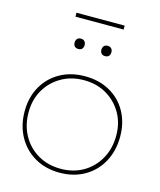

<svg xmlns="http://www.w3.org/2000/svg" viewBox="-125 -939 866 1039"><g transform="rotate(15 307.5 -420.0)"><path d="M40 -263Q40 -341 74 -401.5Q108 -462 168.5 -496Q229 -530 308 -530Q387 -530 447.5 -496Q508 -462 541.5 -401.5Q575 -341 575 -263Q575 -184 541.5 -122Q508 -60 447.5 -25Q387 10 308 10Q229 10 168.5 -25Q108 -60 74 -122Q40 -184 40 -263ZM553 -263Q553 -334 521 -389Q489 -444 434 -476Q379 -508 308 -508Q237 -508 181.5 -476Q126 -444 94 -389Q62 -334 62 -263Q62 -190 94 -133Q126 -76 181.5 -44Q237 -12 308 -12Q379 -12 434 -44Q489 -76 521 -133Q553 -190 553 -263ZM355 -692Q355 -704 362 -712.5Q369 -721 383 -721Q396 -721 403.5 -713Q411 -705 411 -692Q411 -679 404 -671Q397 -663 383 -663Q369 -663 362 -671Q355 -679 355 -692ZM205 -692Q205 -704 212 -712.5Q219 -721 233 -721Q246 -721 253.5 -713Q261 -705 261 -692Q261 -679 254 -671Q247 -663 233 -663Q219 -663 212 -671Q205 -679 205 -692ZM173 -828V-850H443V-828Z"/></g></svg>

Font: Mach Thin
Style: Regular
Weight: 250
Version: Version 1.002